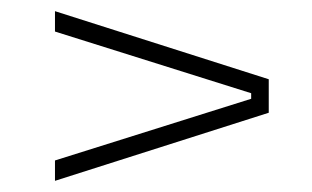

<svg xmlns="http://www.w3.org/2000/svg" viewBox="-20 -484 559 344"><path d="M430 -307V-317L78.5 -427.5V-464L461.5 -342V-282L78.5 -160V-196.5Z"/></svg>

Font: Anek Kannada Medium ExtraLight
Style: Regular
Weight: 250
Version: Version 1.003